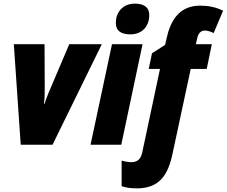

<svg xmlns="http://www.w3.org/2000/svg" viewBox="-20 -796 1247 1056"><path d="M94 0H269L540 -553H361L247 -285C240 -268 230 -243 226 -226H222C226 -256 226 -287 226 -318L225 -553H56Z M697 -607C762 -607 801 -652 801 -713C801 -757 770 -776 722 -776C651 -776 617 -724 617 -670C617 -626 647 -607 697 -607ZM478 0H647L764 -553H596Z M732 240C856 240 904 168 929 49L1029 -417H1117L1145 -553H1057L1065 -587C1070 -610 1083 -628 1106 -628C1120 -628 1139 -623 1155 -614L1207 -737C1168 -757 1124 -765 1081 -765C958 -765 915 -671 896 -584L888 -549L816 -503L798 -417H860L765 30C758 68 746 96 702 96C688 96 663 92 649 87V228C675 237 704 240 732 240Z"/></svg>

Font: Noto Sans Condensed Black
Style: Italic
Weight: 900
Width: 3
Italic angle: -12°
Designer: Monotype Design Team
Foundry: Monotype Imaging Inc.
Version: Version 2.013